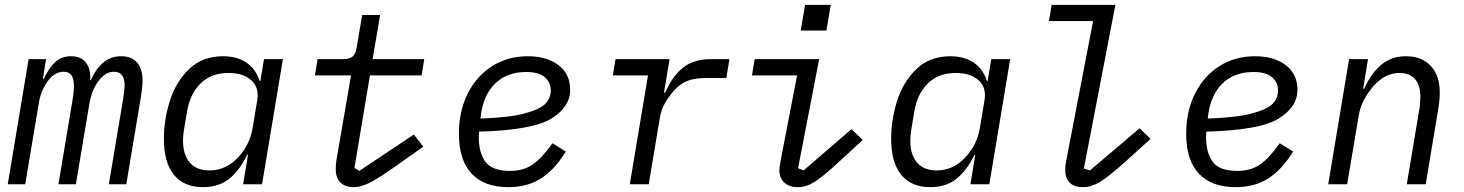

<svg xmlns="http://www.w3.org/2000/svg" viewBox="-20 -760 6040 792"><path d="M12 0 98 -516H170L157 -435H161Q181 -479 207 -503.5Q233 -528 273 -528Q315 -528 335 -501Q355 -474 352 -430H355Q376 -477 406.5 -502.5Q437 -528 480 -528Q523 -528 545.5 -502Q568 -476 568 -429Q568 -401 561 -359L501 0H429L487 -346Q494 -388 494 -408Q494 -436 483 -450Q472 -464 450 -464Q430 -464 414.5 -453.5Q399 -443 385 -424Q358 -387 349 -334L293 0H221L279 -346Q285 -382 285 -405Q285 -436 274.5 -450Q264 -464 243 -464Q204 -464 176 -424Q148 -385 140 -334L84 0Z M983 0 1003 -122H1000Q968 -56 925 -22Q882 12 817 12Q739 12 697.5 -39Q656 -90 656 -188Q656 -265 680.5 -343.5Q705 -422 760 -475Q815 -528 900 -528Q957 -528 996 -502Q1035 -476 1051 -426H1054L1069 -516H1147L1061 0ZM965 -114Q1011 -165 1022 -232L1041 -346Q1050 -399 1016.5 -429Q983 -459 923 -459Q851 -459 807 -415.5Q763 -372 751 -297L739 -225Q735 -201 735 -180Q735 -121 763 -89Q791 -57 844 -57Q914 -57 965 -114Z M1365 -62Q1365 -85 1368 -101L1428 -449H1279L1290 -516H1395Q1421 -516 1434 -526.5Q1447 -537 1451 -563L1474 -698H1548L1517 -516H1730L1719 -449H1506L1442 -67L1462 -55L1687 -205L1726 -155L1613 -75Q1542 -25 1505.5 -6.5Q1469 12 1439 12Q1404 12 1384.5 -7Q1365 -26 1365 -62Z M1873 -209Q1873 -301 1909.5 -374Q1946 -447 2010.5 -487.5Q2075 -528 2157 -528Q2235 -528 2283.5 -491.5Q2332 -455 2332 -389Q2332 -319 2254.5 -271Q2177 -223 1956 -217Q1955 -207 1955 -194Q1955 -130 1982.5 -92.5Q2010 -55 2084 -55Q2138 -55 2176 -80.5Q2214 -106 2259 -169L2314 -135Q2269 -61 2212.5 -24.5Q2156 12 2077 12Q1978 12 1925.5 -43.5Q1873 -99 1873 -209ZM1963 -281 1962 -271Q2080 -275 2144 -292Q2208 -309 2230 -332.5Q2252 -356 2252 -386Q2252 -420 2227.5 -441.5Q2203 -463 2150 -463Q2072 -463 2023 -416Q1974 -369 1963 -281Z M2578 0 2653 -449H2508L2519 -516H2742L2719 -378H2724Q2753 -445 2797 -480.5Q2841 -516 2911 -516H2989L2976 -438H2888Q2843 -438 2813.5 -425.5Q2784 -413 2760 -386Q2741 -365 2724 -336.5Q2707 -308 2701 -269L2656 0Z M3195 -57Q3195 -69 3199 -91L3200 -97L3268 -449H3082L3093 -516H3359L3272 -66L3295 -57L3492 -227L3539 -183L3448 -99Q3377 -33 3341.5 -10.5Q3306 12 3272 12Q3235 12 3215 -7Q3195 -26 3195 -57ZM3407 -740 3389 -634H3283L3301 -740Z M3983 0 4003 -122H4000Q3968 -56 3925 -22Q3882 12 3817 12Q3739 12 3697.5 -39Q3656 -90 3656 -188Q3656 -265 3680.5 -343.5Q3705 -422 3760 -475Q3815 -528 3900 -528Q3957 -528 3996 -502Q4035 -476 4051 -426H4054L4069 -516H4147L4061 0ZM3965 -114Q4011 -165 4022 -232L4041 -346Q4050 -399 4016.5 -429Q3983 -459 3923 -459Q3851 -459 3807 -415.5Q3763 -372 3751 -297L3739 -225Q3735 -201 3735 -180Q3735 -121 3763 -89Q3791 -57 3844 -57Q3914 -57 3965 -114Z M4374 -59Q4374 -78 4377 -91L4489 -673H4307L4318 -740H4581L4451 -65L4476 -57L4681 -231L4726 -187L4622 -93Q4552 -30 4516.5 -9Q4481 12 4449 12Q4410 12 4392 -7Q4374 -26 4374 -59Z M4873 -209Q4873 -301 4909.5 -374Q4946 -447 5010.5 -487.5Q5075 -528 5157 -528Q5235 -528 5283.5 -491.5Q5332 -455 5332 -389Q5332 -319 5254.5 -271Q5177 -223 4956 -217Q4955 -207 4955 -194Q4955 -130 4982.5 -92.5Q5010 -55 5084 -55Q5138 -55 5176 -80.5Q5214 -106 5259 -169L5314 -135Q5269 -61 5212.5 -24.5Q5156 12 5077 12Q4978 12 4925.5 -43.5Q4873 -99 4873 -209ZM4963 -281 4962 -271Q5080 -275 5144 -292Q5208 -309 5230 -332.5Q5252 -356 5252 -386Q5252 -420 5227.5 -441.5Q5203 -463 5150 -463Q5072 -463 5023 -416Q4974 -369 4963 -281Z M5459 0 5545 -516H5623L5603 -394H5607Q5637 -459 5678.5 -493.5Q5720 -528 5779 -528Q5844 -528 5881.5 -488.5Q5919 -449 5919 -379Q5919 -347 5913 -312L5861 0H5783L5834 -305L5836 -315Q5839 -344 5839 -360Q5839 -407 5817.5 -433Q5796 -459 5753 -459Q5721 -459 5694 -444.5Q5667 -430 5644 -403Q5595 -345 5585 -285L5537 0Z"/></svg>

Font: iA Writer Mono V
Style: Regular
Weight: 400
Italic angle: -9.5°
Designer: Mike Abbink, Paul van der Laan, Pieter van Rosmalen
Foundry: Bold Monday
Version: Version 2.000